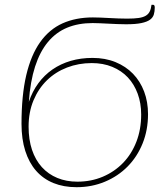

<svg xmlns="http://www.w3.org/2000/svg" viewBox="-20 -774 692 799"><path d="M362 -511.5Q307 -511.5 259 -493Q211 -474.5 175.5 -440Q140 -405.5 119.5 -356.5Q99 -307.5 99 -247Q99 -193 113.2 -150.5Q127.5 -108 154.2 -78.5Q181 -49 218.5 -33.5Q256 -18 302 -18Q359 -18 407.5 -38.5Q456 -59 491.8 -95.8Q527.5 -132.5 547.5 -184Q567.5 -235.5 567.5 -297.5Q567.5 -344.5 553 -384Q538.5 -423.5 512 -451.8Q485.5 -480 447.2 -495.8Q409 -511.5 362 -511.5ZM617.5 -754Q624 -754 624 -742.5Q624 -726.5 620.2 -713.8Q616.5 -701 604.2 -692Q592 -683 568.2 -678Q544.5 -673 504.5 -673Q487.5 -673 468.8 -673.8Q450 -674.5 431.5 -675.5Q413 -676.5 396 -677.2Q379 -678 365.5 -678Q306 -678 259.5 -658.8Q213 -639.5 179.5 -599.2Q146 -559 126 -497Q106 -435 100 -350Q114.5 -393.5 139.5 -427.5Q164.5 -461.5 198.5 -485Q232.5 -508.5 274.5 -520.8Q316.5 -533 365 -533Q418 -533 460.8 -515.5Q503.5 -498 533.5 -467Q563.5 -436 579.8 -393Q596 -350 596 -299Q596 -233 573.5 -177.2Q551 -121.5 511 -81Q471 -40.5 416.5 -17.8Q362 5 298.5 5Q245 5 202.5 -12.2Q160 -29.5 130.5 -63Q101 -96.5 85.2 -145.8Q69.5 -195 69.5 -258.5Q69.5 -377 89.2 -461Q109 -545 147 -598.5Q185 -652 240.2 -676.8Q295.5 -701.5 366.5 -701.5Q380.5 -701.5 398 -700.8Q415.5 -700 434.5 -699Q453.5 -698 472.8 -697.2Q492 -696.5 509.5 -696.5Q538.5 -696.5 557.2 -699.2Q576 -702 587 -708.8Q598 -715.5 603.2 -726.5Q608.5 -737.5 610.5 -754Z"/></svg>

Font: Lato ExtraLight
Style: Italic
Weight: 275
Italic angle: -7°
Designer: Lukasz Dziedzic with Adam Twardoch and Botio Nikoltchev
Foundry: tyPoland Lukasz Dziedzic
Version: Version 2.015; 2015-08-06; http://www.latofonts.com/